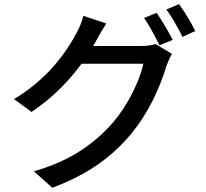

<svg xmlns="http://www.w3.org/2000/svg" viewBox="-20 -834 996 928"><path d="M430.2 -611.8H660.6Q703.1 -611.8 731.9 -621.1L811 -573.7Q799.3 -554.2 784.2 -515.1Q762.2 -438 719 -350.3Q675.8 -262.7 616.2 -189.9Q547.4 -105.5 455.1 -40.5Q362.8 24.4 232.9 73.7L144 -5.9Q274.9 -44.4 366.9 -104Q459 -163.6 527.8 -244.1Q579.1 -304.2 619.4 -383.8Q659.7 -463.4 672.9 -525.9H374Q271 -385.3 132.3 -293L47.9 -355Q241.2 -471.7 348.1 -671.4Q371.6 -713.4 383.3 -757.3L494.1 -720.7Q463.4 -673.3 444.8 -637.2Q432.6 -615.2 430.2 -611.8ZM676.3 -747.1 736.8 -772Q774.4 -718.3 814.9 -641.1L751 -615.2Q707.5 -702.6 676.3 -747.1ZM784.2 -788.1 845.2 -814Q889.2 -753.4 923.8 -684.1L861.8 -655.8Q824.2 -732.9 784.2 -788.1Z"/></svg>

Font: Karasuma Gothic
Style: Regular
Weight: 500
Designer: Rasmus Andersson / Ryoko Nishizuka
Foundry: Genbu
Version: Version 1.00